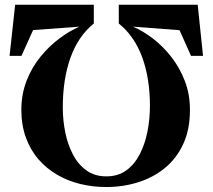

<svg xmlns="http://www.w3.org/2000/svg" viewBox="-20 -772 877 792"><path d="M795.5 -752.5 817.5 -541.5H768L720.5 -647.5L528.5 -662Q569.5 -644.5 611 -612.8Q652.5 -581 687 -536.8Q721.5 -492.5 742.5 -437.8Q763.5 -383 763.5 -320.5Q764 -239 736.2 -178.8Q708.5 -118.5 660.2 -79Q612 -39.5 549.5 -20Q487 -0.5 418 -0.5Q363 -0.5 311.5 -13Q260 -25.5 216 -51Q172 -76.5 138.8 -114.8Q105.5 -153 86.8 -204.5Q68 -256 68 -320Q68.5 -385 90 -439.8Q111.5 -494.5 147 -538Q182.5 -581.5 224.5 -613Q266.5 -644.5 307.5 -662L116.5 -648L68.5 -541.5H19.5L42.5 -752.5H367V-675Q335 -649.5 311 -614.2Q287 -579 271 -534.8Q255 -490.5 247 -438.8Q239 -387 239 -328.5Q239 -276.5 249.2 -226Q259.5 -175.5 280.8 -134.8Q302 -94 336.2 -69.2Q370.5 -44.5 418.5 -44.5Q467 -44.5 501 -69.2Q535 -94 556.5 -135.8Q578 -177.5 588.2 -229.2Q598.5 -281 598.5 -335.5Q598.5 -391.5 590.5 -442Q582.5 -492.5 566.5 -536Q550.5 -579.5 526.2 -614.5Q502 -649.5 470 -675V-752.5Z"/></svg>

Font: Merriweather 96pt ExtraBold
Style: Regular
Weight: 800
Version: Version 2.100